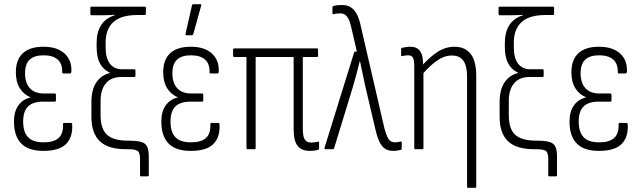

<svg xmlns="http://www.w3.org/2000/svg" viewBox="-20 -715 3073 920"><path d="M188 8Q116 8 81.5 -27.5Q47 -63 47 -133Q47 -181 68.5 -210.5Q90 -240 126 -248V-249Q94 -262 75 -292Q56 -322 56 -369Q56 -429 89.5 -460Q123 -491 188 -491Q254 -491 289.5 -458.5Q325 -426 322 -371Q321 -363 315 -363H283Q278 -363 278 -370Q279 -410 256 -430Q233 -450 189 -450Q144 -450 122 -429Q100 -408 100 -364Q100 -318 123 -292.5Q146 -267 191 -267H242Q248 -267 248 -261V-234Q248 -228 242 -228H187Q138 -228 114.5 -205Q91 -182 91 -133Q91 -83 114 -58Q137 -33 189 -33Q238 -33 261 -54Q284 -75 282 -119Q282 -126 287 -126H320Q325 -126 326 -118Q329 -57 296 -24.5Q263 8 188 8Z M656 130Q651 130 651 124V48Q651 17 640 8.5Q629 0 594 0H583Q498 0 458 -38.5Q418 -77 418 -155V-226Q418 -285 441.5 -320Q465 -355 506 -365V-367Q474 -382 458.5 -412Q443 -442 443 -491V-509Q443 -561 464.5 -594.5Q486 -628 530 -642V-644Q516 -643 501.5 -642.5Q487 -642 472 -642H418Q413 -642 413 -649V-677Q413 -683 418 -683H673Q679 -683 679 -677V-649Q679 -643 673 -643H637Q560 -643 523 -609Q486 -575 486 -510V-489Q486 -437 506.5 -410Q527 -383 566 -383H623Q627 -383 628 -381.5Q629 -380 629 -377V-352Q629 -349 628 -347.5Q627 -346 623 -346H560Q513 -346 487.5 -316Q462 -286 462 -232V-163Q462 -97 493 -69Q524 -41 594 -41Q635 -41 656 -35Q677 -29 685 -12.5Q693 4 693 36V124Q693 130 688 130Z M894 8Q822 8 787.5 -27.5Q753 -63 753 -133Q753 -181 774.5 -210.5Q796 -240 832 -248V-249Q800 -262 781 -292Q762 -322 762 -369Q762 -429 795.5 -460Q829 -491 894 -491Q960 -491 995.5 -458.5Q1031 -426 1028 -371Q1027 -363 1021 -363H989Q984 -363 984 -370Q985 -410 962 -430Q939 -450 895 -450Q850 -450 828 -429Q806 -408 806 -364Q806 -318 829 -292.5Q852 -267 897 -267H948Q954 -267 954 -261V-234Q954 -228 948 -228H893Q844 -228 820.5 -205Q797 -182 797 -133Q797 -83 820 -58Q843 -33 895 -33Q944 -33 967 -54Q990 -75 988 -119Q988 -126 993 -126H1026Q1031 -126 1032 -118Q1035 -57 1002 -24.5Q969 8 894 8ZM873 -546Q868 -546 869 -553L900 -690Q901 -693 902.5 -694Q904 -695 907 -695H940Q946 -695 944 -688L906 -551Q904 -546 900 -546Z M1464 8Q1426 8 1406.5 -15.5Q1387 -39 1387 -98V-442H1205V-6Q1205 0 1200 0H1167Q1161 0 1161 -6V-442H1103Q1097 -442 1097 -448V-477Q1097 -483 1103 -483H1499Q1504 -483 1504 -477V-448Q1504 -442 1499 -442H1431V-96Q1431 -61 1440.5 -46.5Q1450 -32 1470 -32Q1479 -32 1487.5 -33Q1496 -34 1503 -36Q1509 -38 1509 -32V-4Q1509 1 1505 3Q1498 5 1487 6.5Q1476 8 1464 8Z M1865 8Q1841 8 1825.5 -2Q1810 -12 1799 -34Q1788 -56 1779 -94L1731 -299Q1724 -330 1718 -359.5Q1712 -389 1705 -422H1704Q1696 -389 1688 -360Q1680 -331 1671 -299L1581 -5Q1579 0 1575 0H1540Q1533 0 1535 -7L1677 -464Q1679 -468 1683 -468H1690L1661 -593Q1654 -621 1642.5 -636Q1631 -651 1610 -651Q1593 -651 1578 -647Q1573 -646 1573 -651V-680Q1573 -685 1577 -686Q1586 -689 1596.5 -690Q1607 -691 1618 -691Q1643 -691 1659.5 -681Q1676 -671 1687 -652Q1698 -633 1705 -606L1822 -100Q1832 -64 1842 -48.5Q1852 -33 1872 -33Q1886 -33 1900 -37Q1905 -38 1905 -32V-4Q1905 2 1901 3Q1893 5 1883.5 6.5Q1874 8 1865 8Z M2223 185Q2218 185 2218 179V-348Q2218 -400 2200 -424.5Q2182 -449 2145 -449Q2109 -449 2074 -424.5Q2039 -400 2002 -357L2000 -398Q2039 -442 2077 -466.5Q2115 -491 2158 -491Q2208 -491 2235 -457Q2262 -423 2262 -351V179Q2262 185 2256 185ZM1971 0Q1965 0 1965 -6V-398Q1965 -426 1959 -438Q1953 -450 1935 -450Q1929 -450 1921.5 -449Q1914 -448 1907 -446Q1902 -445 1902 -451V-479Q1902 -484 1907 -486Q1916 -488 1926 -489.5Q1936 -491 1946 -491Q1977 -491 1992 -471.5Q2007 -452 2007 -413V-391L2009 -375V-6Q2009 0 2004 0Z M2612 130Q2607 130 2607 124V48Q2607 17 2596 8.5Q2585 0 2550 0H2539Q2454 0 2414 -38.5Q2374 -77 2374 -155V-226Q2374 -285 2397.5 -320Q2421 -355 2462 -365V-367Q2430 -382 2414.5 -412Q2399 -442 2399 -491V-509Q2399 -561 2420.5 -594.5Q2442 -628 2486 -642V-644Q2472 -643 2457.5 -642.5Q2443 -642 2428 -642H2374Q2369 -642 2369 -649V-677Q2369 -683 2374 -683H2629Q2635 -683 2635 -677V-649Q2635 -643 2629 -643H2593Q2516 -643 2479 -609Q2442 -575 2442 -510V-489Q2442 -437 2462.5 -410Q2483 -383 2522 -383H2579Q2583 -383 2584 -381.5Q2585 -380 2585 -377V-352Q2585 -349 2584 -347.5Q2583 -346 2579 -346H2516Q2469 -346 2443.5 -316Q2418 -286 2418 -232V-163Q2418 -97 2449 -69Q2480 -41 2550 -41Q2591 -41 2612 -35Q2633 -29 2641 -12.5Q2649 4 2649 36V124Q2649 130 2644 130Z M2850 8Q2778 8 2743.5 -27.5Q2709 -63 2709 -133Q2709 -181 2730.5 -210.5Q2752 -240 2788 -248V-249Q2756 -262 2737 -292Q2718 -322 2718 -369Q2718 -429 2751.5 -460Q2785 -491 2850 -491Q2916 -491 2951.5 -458.5Q2987 -426 2984 -371Q2983 -363 2977 -363H2945Q2940 -363 2940 -370Q2941 -410 2918 -430Q2895 -450 2851 -450Q2806 -450 2784 -429Q2762 -408 2762 -364Q2762 -318 2785 -292.5Q2808 -267 2853 -267H2904Q2910 -267 2910 -261V-234Q2910 -228 2904 -228H2849Q2800 -228 2776.5 -205Q2753 -182 2753 -133Q2753 -83 2776 -58Q2799 -33 2851 -33Q2900 -33 2923 -54Q2946 -75 2944 -119Q2944 -126 2949 -126H2982Q2987 -126 2988 -118Q2991 -57 2958 -24.5Q2925 8 2850 8Z"/></svg>

Font: Sofia Sans Condensed Light
Style: Regular
Weight: 300
Designer: Botio Nikoltchev, Ani Petrova
Foundry: lettersoup
Version: Version 4.101